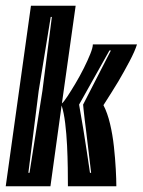

<svg xmlns="http://www.w3.org/2000/svg" viewBox="-29 -650 498 670"><path d="M-9 0 79 -630H235L187 -289Q194 -295 206.5 -314Q219 -333 234.5 -359Q250 -385 263.5 -412Q277 -439 286 -461.5Q295 -484 295 -495H449Q442 -472 423 -436Q404 -400 384 -366Q372 -346 359 -325.5Q346 -305 332 -283Q346 -256 355 -218Q364 -180 368.5 -138.5Q373 -97 375 -60Q377 -23 377 0H208Q208 -26 207.5 -64Q207 -102 205 -142.5Q203 -183 198.5 -220Q194 -257 186 -282L147 0ZM70 -47H74L119 -333L152 -591H148L106 -333ZM285 -47H289L275 -164Q274 -174 271.5 -193.5Q269 -213 266.5 -233.5Q264 -254 262.5 -269Q261 -284 261 -285L358 -474H353L247 -285Q255 -240 262 -197.5Q269 -155 274 -121Z"/></svg>

Font: Alumni Sans Inline One
Style: Italic
Weight: 400
Italic angle: -8°
Designer: Robert E. Leuschke
Foundry: Robert E. Leuschke
Version: Version 1.100; ttfautohint (v1.8.3)